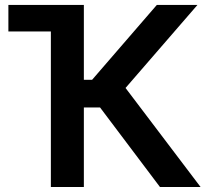

<svg xmlns="http://www.w3.org/2000/svg" viewBox="-20 -747 855 767"><path d="M781.2 0H619L379.6 -317.8H315V0H183.2V-621.4H13.5V-727.3H315V-428.3H348L606.5 -727.3H768.8L481.5 -395.6Z"/></svg>

Font: Linik Sans SemiBold
Style: Regular
Weight: 600
Designer: Rasmus Andersson (font), Cristiano Sobral (main changes)
Foundry: rsms
Version: Version 3.018;June 1, 2022;FontCreator 14.0.0.2814 64-bit; t